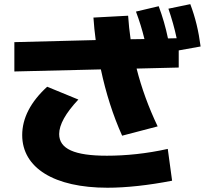

<svg xmlns="http://www.w3.org/2000/svg" viewBox="-20 -837 978 908"><path d="M488.3 50.8C577.1 50.8 683.6 39.1 793.9 17.6L773.4 -132.8C672.9 -110.4 575.2 -100.6 485.4 -100.6C332 -100.6 259.8 -132.8 259.8 -203.1C259.8 -247.1 290 -301.8 350.6 -366.2L203.1 -426.8C125 -355.5 85 -278.3 85 -198.2C85 -43 236.3 50.8 488.3 50.8ZM557.6 -195.3 725.6 -239.3C682.6 -329.6 649.4 -420.4 626 -512.7L825.2 -517.6V-598.6L928.7 -617.2C918.9 -691.4 904.3 -752.9 879.9 -817.4L776.4 -795.9C792.5 -748.5 805.2 -704.6 815.4 -656.2L774.4 -655.3C763.2 -709.5 749 -757.8 730.5 -807.6L623 -782.2C639.6 -737.8 652.3 -696.8 663.1 -652.3L597.7 -651.4C592.3 -688 588.4 -725.1 585.9 -762.7L421.9 -753.9C424.3 -718.8 427.7 -682.6 432.6 -647.5L47.9 -637.7V-499L457 -508.8C480.5 -397.9 514.6 -290.5 557.6 -195.3Z"/></svg>

Font: Pretendard Black
Style: Regular
Weight: 900
Designer: Base glyphs from Inter by Rasmus Andersson; Hangeul glyphs from Noto Sans CJK(Source Han Sans) by Jang Soo-young and Kan
Foundry: Kil Hyung-jin
Version: Version 1.309;Glyphs 3.2 (3225)